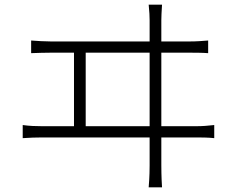

<svg xmlns="http://www.w3.org/2000/svg" viewBox="-20 -776 1015 820"><path d="M77 -186C107 -188 133 -189 159 -189H619V-69C619 -59 619 -23 615 24H672C669 -22 669 -61 669 -71V-189H818C836 -189 869 -189 895 -186V-242C869 -239 845 -237 818 -237H669V-551H792C810 -551 843 -551 869 -549V-603C844 -601 820 -599 792 -599H669V-690C669 -701 670 -728 672 -756H615C618 -729 619 -704 619 -690V-599H196C169 -599 141 -601 113 -603V-549C142 -550 170 -551 196 -551H296V-237H159C133 -237 105 -238 77 -242ZM346 -237V-551H619V-237Z"/></svg>

Font: GenEiGothic-pro-Light
Style: Regular
Weight: 300
Designer: Ryoko NISHIZUKA (kana & ideographs); Paul D. Hunt (Latin, Greek & Cyrillic); Wenlong ZHANG (bopomofo); Sandoll Communica
Foundry: Adobe Systems Incorporated; o_tamon
Version: Version 1.000.140830